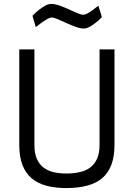

<svg xmlns="http://www.w3.org/2000/svg" viewBox="-20 -947 684 976"><path d="M155 -210Q155 -169 166.5 -141.5Q178 -114 199 -97Q220 -80 250 -72.5Q280 -65 317 -65Q356 -65 387.5 -72.5Q419 -80 440.5 -97Q462 -114 474 -141.5Q486 -169 486 -210V-696H562V-210Q562 -151 546 -109Q530 -67 499 -41Q468 -15 422 -3Q376 9 317 9Q260 9 215.5 -3Q171 -15 140.5 -41Q110 -67 94 -108.5Q78 -150 78 -210V-696H155ZM498 -860Q482 -843 466 -831Q452 -820 436 -811Q420 -802 405 -802Q388 -802 365 -810.5Q342 -819 318.5 -829.5Q295 -840 274.5 -849Q254 -858 242 -858Q233 -858 219.5 -850Q206 -842 193 -833Q178 -822 162 -809L145 -867Q161 -884 178 -897Q192 -908 208.5 -917.5Q225 -927 241 -927Q260 -927 283.5 -918.5Q307 -910 330 -899.5Q353 -889 372.5 -880.5Q392 -872 404 -872Q412 -872 425 -879Q438 -886 450 -895Q464 -905 480 -918Z"/></svg>

Font: TitilliumText22L 400 wt
Style: 400 wt
Weight: 400
Designer: Campivisivi
Foundry: Campivisivi
Version: 1.000